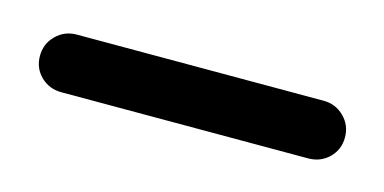

<svg xmlns="http://www.w3.org/2000/svg" viewBox="-27 -378 386 193"><g transform="rotate(15 166.5 -281.0)"><path d="M38.1 -311H294.9Q307.6 -311 316.4 -302.2Q325.2 -293.5 325.2 -280.8Q325.2 -268.1 316.4 -259.5Q307.6 -251 294.9 -251H38.1Q25.4 -251 16.6 -259.5Q7.8 -268.1 7.8 -280.8Q7.8 -293.5 16.6 -302.2Q25.4 -311 38.1 -311Z"/></g></svg>

Font: Beon
Style: Regular
Weight: 400
Designer: BSozoo
Foundry: BSozoo
Version: Version 1.001;PS 001.001;hotconv 1.0.70;makeotf.lib2.5.58329